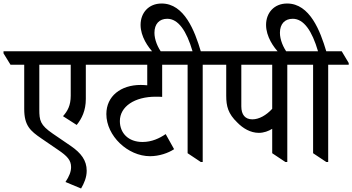

<svg xmlns="http://www.w3.org/2000/svg" viewBox="-64 -916 2007 1094"><path d="M373 -204C402 -240 425 -286 425 -352V-547H542V-557L502 -624H-44V-612L-4 -547H74V-295C74 -200 109 -170 172 -127L267 -62C319 -27 341 -3 341 36C341 62 331 88 309 121L398 158C415 129 430 95 430 57C430 -2 398 -44 340 -84L236 -155C165 -204 160 -229 160 -293V-547H339V-371C339 -315 321 -283 295 -254Z M791 -26C843 -26 895 -44 928 -66L880 -152C845 -128 801 -107 748 -107C667 -107 619 -158 619 -226C619 -309 703 -365 823 -365C834 -365 845 -365 860 -364V-547H975V-557L935 -624H453V-612L493 -547H775V-430C763 -431 750 -432 738 -432C624 -432 542 -368 542 -266C542 -142 664 -26 791 -26Z M1080 7H1091V-547H1208V-557L1168 -624H1080C1046 -738 987 -896 857 -896C783 -896 737 -843 737 -774C737 -709 779 -646 815 -611H861C834 -645 816 -691 816 -729C816 -780 844 -809 889 -809C952 -809 999 -740 1033 -624H887V-613L927 -547H1005V-43Z M1411 -159C1439 -159 1466 -169 1487 -182V-43L1562 7H1573V-547H1690V-557L1650 -624H1120V-612L1160 -547H1225V-371C1225 -310 1236 -268 1288 -218C1320 -185 1363 -159 1411 -159ZM1311 -310V-547H1487V-296C1453 -259 1412 -236 1374 -236C1333 -236 1311 -262 1311 -310Z M1795 7H1806V-547H1923V-557L1883 -624H1795C1761 -738 1702 -896 1572 -896C1498 -896 1452 -843 1452 -774C1452 -709 1494 -646 1530 -611H1576C1549 -645 1531 -691 1531 -729C1531 -780 1559 -809 1604 -809C1667 -809 1714 -740 1748 -624H1602V-613L1642 -547H1720V-43Z"/></svg>

Font: Noto Serif Devanagari SemiCondensed Medium
Style: Regular
Weight: 500
Width: 4
Designer: Universal Thirst, Indian Type Foundry and the Monotype Design Team
Foundry: Monotype Imaging Inc.
Version: Version 2.004